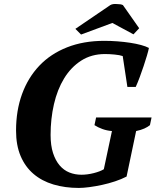

<svg xmlns="http://www.w3.org/2000/svg" viewBox="-20 -913 766 945"><path d="M603 -44Q578 -31 546.5 -20.5Q515 -10 482.5 -3Q450 4 420 8Q390 12 368 12Q300 12 243 -5Q186 -22 145 -57Q104 -92 81.5 -145Q59 -198 59 -270Q59 -369 88.5 -450Q118 -531 173.5 -589.5Q229 -648 310 -680Q391 -712 493 -712Q526 -712 558.5 -709.5Q591 -707 620.5 -702.5Q650 -698 674 -691.5Q698 -685 713 -677Q710 -662 703 -638.5Q696 -615 687 -588Q678 -561 668 -534Q658 -507 648 -485H607L584 -637Q570 -642 544.5 -644.5Q519 -647 497 -647Q430 -647 379.5 -614.5Q329 -582 295.5 -527Q262 -472 245.5 -400Q229 -328 229 -249Q229 -197 241 -160Q253 -123 273.5 -99Q294 -75 321.5 -64Q349 -53 381 -53Q410 -53 441.5 -61Q473 -69 491 -80L531 -268Q506 -270 484 -278Q462 -286 445 -297L453 -335H726L718 -297Q707 -288 690.5 -280.5Q674 -273 650 -268ZM379 -743 351 -771 523 -888Q535 -895 556 -893Q575 -893 585 -888L665 -774L637 -744L533 -800Z"/></svg>

Font: PT Serif
Style: Bold Italic
Weight: 700
Italic angle: -12°
Designer: A.Korolkova, O.Umpeleva, V.Yefimov
Foundry: ParaType Ltd
Version: Version 1.000W OFL